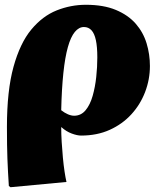

<svg xmlns="http://www.w3.org/2000/svg" viewBox="-20 -553 681 803"><path d="M24 230 17 225Q15 193 13.5 166Q12 139 11 111Q10 83 9.5 51.5Q9 20 9 -22Q9 -174 36.5 -273.5Q64 -373 111 -429.5Q158 -486 217 -509.5Q276 -533 339 -533Q413 -533 464.5 -511.5Q516 -490 547.5 -454Q579 -418 593 -372Q607 -326 607 -277Q607 -221 587 -168.5Q567 -116 529.5 -75Q492 -34 439 -10Q386 14 319 14Q303 14 280 5.5Q257 -3 237 -21H236Q236 8 238 41Q240 74 243 106Q246 138 250 164.5Q254 191 258 208ZM290 -69Q319 -69 338 -92Q357 -115 367.5 -152Q378 -189 382.5 -231Q387 -273 387 -313Q387 -357 381 -385Q375 -413 362.5 -426.5Q350 -440 331 -440Q310 -440 293 -419.5Q276 -399 264 -356.5Q252 -314 245 -247.5Q238 -181 236 -92Q250 -81 264 -75Q278 -69 290 -69Z"/></svg>

Font: Literata Black
Style: Italic
Weight: 900
Italic angle: -2°
Designer: Latin by Veronika Burian and Jose Scaglione. Greek by Irene Vlachou. Cyrillic by Vera Evstafieva
Foundry: TypeTogether
Version: Version 3.002